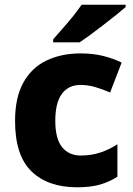

<svg xmlns="http://www.w3.org/2000/svg" viewBox="-20 -786 566 816"><path d="M308 10Q184 10 114 -57.5Q44 -125 44 -272Q44 -372 79.5 -435.5Q115 -499 178 -529Q241 -559 322 -559Q376 -559 419.5 -548Q463 -537 497 -520L448 -393Q413 -408 383 -416.5Q353 -425 322 -425Q271 -425 243 -387Q215 -349 215 -273Q215 -196 244 -160.5Q273 -125 323 -125Q367 -125 405.5 -137.5Q444 -150 479 -173V-35Q445 -13 405 -1.5Q365 10 308 10ZM514 -756Q498 -742 473 -722Q448 -702 419.5 -680Q391 -658 364.5 -638.5Q338 -619 318 -606H206V-619Q222 -638 245 -663.5Q268 -689 290 -716.5Q312 -744 327 -766H514Z"/></svg>

Font: Noto Sans ExtraBold
Style: Regular
Weight: 800
Designer: Monotype Design Team
Foundry: Monotype Imaging Inc.
Version: Version 2.007